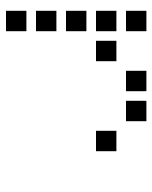

<svg xmlns="http://www.w3.org/2000/svg" viewBox="46 -570 508 640"><g transform="rotate(90 300.0 -250.0)"><path d="M17 -484Q16 -484 16 -484Q16 -484 16 -483V-417Q16 -416 16 -416Q16 -416 17 -416H83Q84 -416 84 -416Q84 -416 84 -417V-483Q84 -484 84 -484Q84 -484 83 -484ZM217 -484Q216 -484 216 -484Q216 -484 216 -483V-417Q216 -416 216 -416Q216 -416 217 -416H283Q284 -416 284 -416Q284 -416 284 -417V-483Q284 -484 284 -484Q284 -484 283 -484ZM317 -484Q316 -484 316 -484Q316 -484 316 -483V-417Q316 -416 316 -416Q316 -416 317 -416H383Q384 -416 384 -416Q384 -416 384 -417V-483Q384 -484 384 -484Q384 -484 383 -484ZM17 -384Q16 -384 16 -384Q16 -384 16 -383V-317Q16 -316 16 -316Q16 -316 17 -316H83Q84 -316 84 -316Q84 -316 84 -317V-383Q84 -384 84 -384Q84 -384 83 -384ZM117 -384Q116 -384 116 -384Q116 -384 116 -383V-317Q116 -316 116 -316Q116 -316 117 -316H183Q184 -316 184 -316Q184 -316 184 -317V-383Q184 -384 184 -384Q184 -384 183 -384ZM417 -384Q416 -384 416 -384Q416 -384 416 -383V-317Q416 -316 416 -316Q416 -316 417 -316H483Q484 -316 484 -316Q484 -316 484 -317V-383Q484 -384 484 -384Q484 -384 483 -384ZM17 -284Q16 -284 16 -284Q16 -284 16 -283V-217Q16 -216 16 -216Q16 -216 17 -216H83Q84 -216 84 -216Q84 -216 84 -217V-283Q84 -284 84 -284Q84 -284 83 -284ZM17 -184Q16 -184 16 -184Q16 -184 16 -183V-117Q16 -116 16 -116Q16 -116 17 -116H83Q84 -116 84 -116Q84 -116 84 -117V-183Q84 -184 84 -184Q84 -184 83 -184ZM17 -84Q16 -84 16 -84Q16 -84 16 -83V-17Q16 -16 16 -16Q16 -16 17 -16H83Q84 -16 84 -16Q84 -16 84 -17V-83Q84 -84 84 -84Q84 -84 83 -84Z"/></g></svg>

Font: Doto SemiBold
Style: Regular
Weight: 600
Monospace: yes
Version: Version 1.000